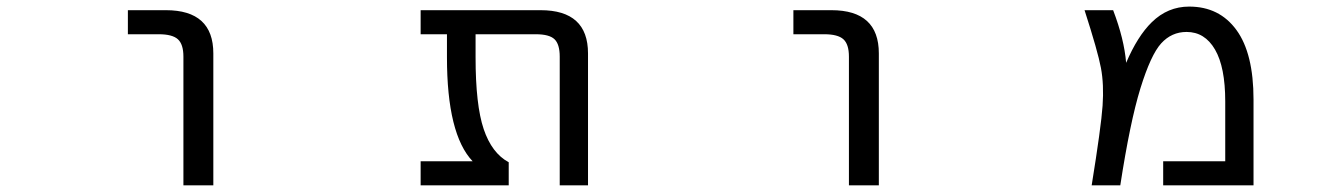

<svg xmlns="http://www.w3.org/2000/svg" viewBox="-20 -555 4040 577"><path d="M364.3 -452.1V-524.4H478.5Q621.1 -524.4 621.1 -394.5V2H531.2V-384.8Q531.2 -421.9 514.6 -437Q498 -452.1 457 -452.1Z M1747.1 2H1662.1V-384.8Q1662.1 -421.9 1646.5 -437Q1630.9 -452.1 1589.8 -452.1H1409.2V-382.8Q1409.2 -239.3 1433.6 -167Q1458 -94.7 1508.8 -67.4V2H1244.1V-70.3H1400.4Q1323.2 -151.4 1323.2 -382.8V-452.1H1244.1V-524.4H1604.5Q1747.1 -524.4 1747.1 -394.5Z M2364.3 -452.1V-524.4H2478.5Q2621.1 -524.4 2621.1 -394.5V2H2531.2V-384.8Q2531.2 -421.9 2514.6 -437Q2498 -452.1 2457 -452.1Z M3475.6 2V-70.3H3662.1V-250Q3662.1 -353.5 3631.3 -406.2Q3600.6 -459 3545.9 -459Q3501 -459 3469.7 -424.8Q3438.5 -390.6 3407.2 -289.6Q3376 -188.5 3346.7 2H3260.7Q3289.1 -173.8 3293.5 -237.3Q3297.9 -300.8 3288.6 -350.6Q3279.3 -400.4 3239.3 -524.4H3325.2Q3358.4 -437.5 3364.3 -366.2Q3398.4 -446.3 3441.4 -488.3Q3489.3 -535.2 3553.7 -535.2Q3644.5 -535.2 3695.8 -464.8Q3747.1 -394.5 3747.1 -255.9V2Z"/></svg>

Font: Gen Shin Gothic Monospace Regular
Style: Regular
Weight: 400
Designer: [Source Han Sans]
Ryoko NISHIZUKA  (kana & ideographs); Paul D. Hunt (Latin, Greek & Cyrillic); Wenlong ZHANG  (bopomofo
Version: Version 1.002.20150607